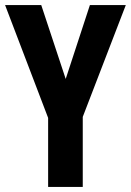

<svg xmlns="http://www.w3.org/2000/svg" viewBox="-20 -734 514 754"><path d="M238 -424 142 -714H0L169 -271V0H305V-275L474 -714H333Z"/></svg>

Font: Noto Sans Arabic UI XCn
Style: Bold
Weight: 700
Width: 2
Designer: Monotype Design Team, Nadine Chahine and Nizar Qandah
Foundry: Monotype Imaging Inc.
Version: Version 2.010